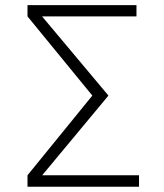

<svg xmlns="http://www.w3.org/2000/svg" viewBox="-20 -713 626 733"><path d="M85 0V-43.9L332.5 -348.1L85 -650.4V-693.4H501V-650.4H140.6L394 -348.1L141.1 -43.9H510.7V0Z"/></svg>

Font: Caskaydia Cove ExtraLight
Style: Regular
Weight: 200
Monospace: yes
Designer: Aaron Bell
Foundry: Saja Typeworks
Version: Version 4.300; ttfautohint (v1.8.3)